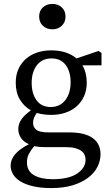

<svg xmlns="http://www.w3.org/2000/svg" viewBox="-20 -747 558 976"><path d="M237 -203Q285 -203 312 -238Q339 -273 339 -329Q339 -383 314 -416.5Q289 -450 242 -450Q194 -450 167.5 -415.5Q141 -381 141 -326Q141 -271 166 -237Q191 -203 237 -203ZM205 1Q179 1 154 -4Q137 16 127 35Q117 54 117 78Q117 123 153 143.5Q189 164 247 164Q330 164 372.5 135Q415 106 415 65Q415 53 410.5 41.5Q406 30 394.5 21Q383 12 364 6.5Q345 1 316 1ZM496 -415H399Q421 -377 421 -327Q421 -288 407 -257.5Q393 -227 369 -206Q345 -185 312 -174Q279 -163 240 -163Q220 -163 202 -165.5Q184 -168 167 -173Q159 -162 153.5 -149.5Q148 -137 148 -123Q148 -100 165 -87Q182 -74 226 -74H330Q412 -74 451.5 -45Q491 -16 491 37Q491 70 475.5 101Q460 132 428.5 156Q397 180 350.5 194.5Q304 209 241 209Q188 209 149 200Q110 191 84.5 175.5Q59 160 46.5 139Q34 118 34 95Q34 33 127 -14Q98 -27 85.5 -47.5Q73 -68 73 -91Q73 -118 89.5 -141Q106 -164 137 -186Q102 -206 81 -241Q60 -276 60 -327Q60 -366 74 -396.5Q88 -427 112 -448Q136 -469 169 -480Q202 -491 241 -491Q320 -491 369 -450L481 -488L496 -478ZM246 -598Q217 -598 198 -616Q179 -634 179 -663Q179 -692 198 -709.5Q217 -727 246 -727Q275 -727 294 -709.5Q313 -692 313 -663Q313 -634 294 -616Q275 -598 246 -598Z"/></svg>

Font: SourceSerifPro
Style: Book
Weight: 400
Designer: Frank Grießhammer
Foundry: Adobe Systems Incorporated
Version: Version 1.014;PS Version 1.0;hotconv 1.0.73;makeotf.lib2.5.5